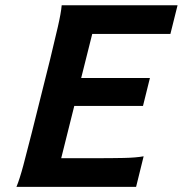

<svg xmlns="http://www.w3.org/2000/svg" viewBox="-20 -726 710 746"><path d="M562.5 -422.9 535.6 -314.5H268.6L217.8 -111.3H343.8Q414.1 -111.3 461.2 -112.3Q508.3 -113.3 538.1 -118.7L508.8 0H43.9Q56.2 -29.3 70.8 -84Q85.4 -138.7 103.5 -210.4L174.8 -495.6Q192.4 -567.4 204.8 -621.8Q217.3 -676.3 219.7 -705.6H669.9L642.1 -594.2H338.4L295.4 -422.9Z"/></svg>

Font: Andika New Basic
Style: Bold Italic
Weight: 700
Italic angle: -14°
Designer: Victor Gaultney, Annie Olsen, Pablo Ugerman
Foundry: SIL International
Version: Version 5.500